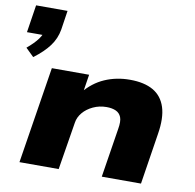

<svg xmlns="http://www.w3.org/2000/svg" viewBox="-92 -886 988 974"><g transform="rotate(10 401.5 -399.0)"><path d="M47 -537 5 -578Q42 -609 60.5 -634.5Q79 -660 84 -684L111 -656H-6L16 -798H178L163 -699Q155 -652 126.5 -613.5Q98 -575 47 -537ZM71 0 150 -498H342L327 -402H317Q362 -457 421.5 -483Q481 -509 551 -509Q625 -509 671 -482.5Q717 -456 734.5 -401.5Q752 -347 738 -262L697 0H495L535 -253Q542 -293 534 -313.5Q526 -334 506.5 -343Q487 -352 458 -352Q421 -352 389 -337Q357 -322 337 -298Q317 -274 313 -246L273 0Z"/></g></svg>

Font: Nunito Sans 10pt Expanded Black
Style: Italic
Weight: 900
Width: 7
Italic angle: -9°
Designer: Vernon Adams
Foundry: Vernon Adams
Version: Version 3.101;gftools[0.9.27]